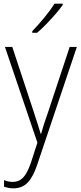

<svg xmlns="http://www.w3.org/2000/svg" viewBox="-20 -785 442 1047"><path d="M7 -529H47L164 -175Q179 -129 187.5 -102Q196 -75 202 -55H204Q217 -103 242 -173L360 -529H399L184 110Q162 178 131.5 210Q101 242 53 242Q28 242 2 233V197Q14 202 25.5 204.5Q37 207 50 207Q83 207 106 183.5Q129 160 149 101L184 -7ZM322 -758Q306 -735 282 -707.5Q258 -680 232 -653Q206 -626 182 -606H156V-615Q188 -648 222 -689.5Q256 -731 277 -765H322Z"/></svg>

Font: Noto Sans Lao Looped SemiCondensed ExtraLight
Style: Regular
Weight: 200
Width: 4
Designer: Mark Frömberg, Ben Mitchell
Foundry: The Fontpad Ltd
Version: Version 1.002; ttfautohint (v1.8.4.7-5d5b)